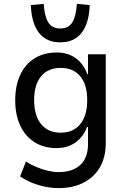

<svg xmlns="http://www.w3.org/2000/svg" viewBox="-20 -775 646 984"><path d="M280 189Q229 189 176 173Q123 157 83 129L113 53Q138 69 166.5 81Q195 93 224.5 100Q254 107 279 107Q352 107 391.5 70.5Q431 34 431 -36V-124H426Q408 -75 367.5 -45.5Q327 -16 270 -16Q206 -16 158 -45.5Q110 -75 84 -130.5Q58 -186 58 -261Q58 -337 84 -392Q110 -447 158 -476.5Q206 -506 271 -506Q328 -506 368.5 -476.5Q409 -447 428 -394H431V-497H522V-42Q522 29 493 80.5Q464 132 409.5 160.5Q355 189 280 189ZM291 -95Q356 -95 391.5 -139Q427 -183 427 -262Q427 -341 391.5 -384Q356 -427 291 -427Q226 -427 190.5 -384Q155 -341 155 -262Q155 -183 190.5 -139Q226 -95 291 -95ZM289 -558Q240 -558 207 -581Q174 -604 157 -647Q140 -690 138 -749L204 -755Q208 -693 227 -661Q246 -629 289 -629Q332 -629 351 -661Q370 -693 374 -755L440 -749Q438 -690 421 -647Q404 -604 371 -581Q338 -558 289 -558Z"/></svg>

Font: Nunito Sans 7pt SemiCondensed Medium
Style: Regular
Weight: 500
Width: 4
Designer: Vernon Adams
Foundry: Vernon Adams
Version: Version 3.101;gftools[0.9.27]